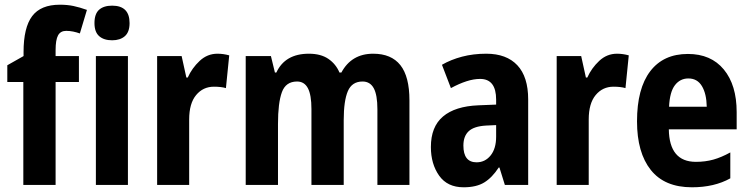

<svg xmlns="http://www.w3.org/2000/svg" viewBox="-20 -785 3183 815"><path d="M315 -437H216V0H79V-437H11V-508L80 -547V-564Q80 -668 116.5 -716.5Q153 -765 234 -765Q266 -765 292 -759.5Q318 -754 349 -743L319 -643Q305 -648 290.5 -651Q276 -654 261 -654Q237 -654 226.5 -635Q216 -616 216 -572V-547H315Z M456 -761Q530 -761 530 -687Q530 -649 510 -631.5Q490 -614 456 -614Q421 -614 401 -631.5Q381 -649 381 -687Q381 -726 400.5 -743.5Q420 -761 456 -761ZM523 -547V0H387V-547Z M903 -557Q928 -557 953 -550L939 -411Q919 -417 888 -417Q842 -417 812.5 -381.5Q783 -346 783 -278V0H647V-547H751L771 -456H777Q795 -496 827.5 -526.5Q860 -557 903 -557Z M1564 -557Q1641 -557 1679.5 -508.5Q1718 -460 1718 -359V0H1582V-321Q1582 -382 1566.5 -410.5Q1551 -439 1519 -439Q1474 -439 1456.5 -398Q1439 -357 1439 -275V0H1302V-322Q1302 -382 1287 -410.5Q1272 -439 1241 -439Q1193 -439 1176.5 -393.5Q1160 -348 1160 -259V0H1023V-547H1130L1147 -477H1153Q1190 -557 1291 -557Q1342 -557 1374 -535Q1406 -513 1421 -477H1429Q1472 -557 1564 -557Z M2044 -557Q2130 -557 2176 -508Q2222 -459 2222 -363V0H2123L2100 -74H2097Q2069 -31 2035.5 -10.5Q2002 10 1948 10Q1879 10 1844 -39.5Q1809 -89 1809 -161Q1809 -247 1860.5 -290.5Q1912 -334 2011 -338L2086 -341V-362Q2086 -450 2018 -450Q1991 -450 1960 -440Q1929 -430 1894 -411L1856 -510Q1894 -532 1941.5 -544.5Q1989 -557 2044 -557ZM2043 -252Q1992 -249 1969.5 -228Q1947 -207 1947 -167Q1947 -96 2003 -96Q2039 -96 2062.5 -125Q2086 -154 2086 -205V-254Z M2599 -557Q2624 -557 2649 -550L2635 -411Q2615 -417 2584 -417Q2538 -417 2508.5 -381.5Q2479 -346 2479 -278V0H2343V-547H2447L2467 -456H2473Q2491 -496 2523.5 -526.5Q2556 -557 2599 -557Z M2900 -556Q2998 -556 3052.5 -490Q3107 -424 3107 -309V-236H2819Q2821 -98 2934 -98Q2974 -98 3008 -107.5Q3042 -117 3080 -138V-28Q3012 10 2917 10Q2801 10 2742.5 -63.5Q2684 -137 2684 -270Q2684 -409 2740 -482.5Q2796 -556 2900 -556ZM2902 -452Q2867 -452 2845 -423.5Q2823 -395 2820 -332H2980Q2979 -387 2959.5 -419.5Q2940 -452 2902 -452Z"/></svg>

Font: Noto Sans Myanmar UI Condensed
Style: Bold
Weight: 700
Width: 3
Designer: Monotype Design Team
Foundry: Monotype Imaging Inc.
Version: Version 2.103; ttfautohint (v1.8.4.7-5d5b)